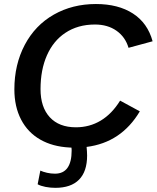

<svg xmlns="http://www.w3.org/2000/svg" viewBox="-20 -718 772 946"><path d="M668.9 -169.4Q577.6 -15.6 406.7 5.9Q407.7 16.6 408.4 27.3Q409.2 38.1 409.2 48.3Q409.2 127 369.4 167.2Q329.6 207.5 252.4 207.5Q228.5 207.5 204.3 202.9Q180.2 198.2 165.5 189.9L178.7 122.6Q192.4 128.9 211.7 133.3Q231 137.7 251 137.7Q292 137.7 312.5 108.9Q333 80.1 333 24.4Q333 20 332.8 16.4Q332.5 12.7 332 9.3L321.8 8.8Q239.3 4.4 179.2 -29.8Q117.2 -64.9 84 -128.7Q50.8 -192.4 50.8 -277.8Q50.8 -399.9 102.1 -497.1Q153.3 -593.8 245.1 -646Q336.9 -698.2 452.6 -698.2Q562.5 -698.2 635 -651.4Q707.5 -604.5 731.9 -514.6L613.3 -482.4Q597.7 -535.6 554.2 -566.4Q510.7 -597.2 447.8 -597.2Q363.3 -597.2 301.3 -555.7Q242.7 -516.6 211.2 -445.3Q179.7 -374 179.7 -278.8Q179.7 -189.9 225.3 -140.4Q271 -90.8 354 -90.8Q421.4 -90.8 476.3 -123.8Q531.2 -156.7 571.8 -222.2Z"/></svg>

Font: Arimo SemiBold
Style: Italic
Weight: 600
Italic angle: -12°
Version: Version 1.33